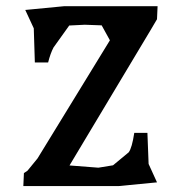

<svg xmlns="http://www.w3.org/2000/svg" viewBox="-20 -532 591 627"><path d="M338.9 -400.4 312 -449.2 256.8 -451.2 206.1 -448.7 154.8 -377Q144.5 -357.4 137.2 -328.1H93.8L90.3 -439.5L62.5 -499.5L189 -511.7H494.6L492.7 -469.2L471.7 -433.6L207 8.3L301.3 15.6L349.1 7.8L400.4 -34.7Q411.1 -49.3 418.5 -98.1H461.4L465.3 3.4L492.7 63.5L366.7 75.7H56.2L58.1 33.2L69.8 25.4L102.5 -14.6Z"/></svg>

Font: Panteley
Style: Regular
Weight: 500
Designer: Kalashnikov Yuriy
Foundry: Øêîëà ïàâà èìåíè ñâÿòîãî àâíîàïîñòîëüíîãî Âëàäèìèà
Version: Version 1.80 April 12, 2018